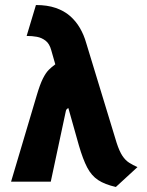

<svg xmlns="http://www.w3.org/2000/svg" viewBox="-20 -722 585 764"><path d="M444 -154 323 -551Q314 -583 298 -610.5Q282 -638 258.5 -658.5Q235 -679 201.5 -690.5Q168 -702 123 -702L86 -579Q108 -579 127 -575.5Q146 -572 161.5 -560Q177 -548 184 -522L200 -466Q186 -456 174 -444Q162 -432 150.5 -409Q139 -386 126 -342L24 1H182L242 -280Q243 -285 245.5 -287.5Q248 -290 250 -291Q252 -292 252 -292L294 -143Q310 -88 327 -55.5Q344 -23 370.5 -5.5Q397 12 441 22L527 -57Q509 -65 494 -74.5Q479 -84 467 -102Q455 -120 444 -154Z"/></svg>

Font: Advent Pro ExtraBold
Style: Regular
Weight: 800
Designer: VivaRado, Andreas Kalpakidis
Foundry: VivaRado, Andreas Kalpakidis
Version: Version 3.000